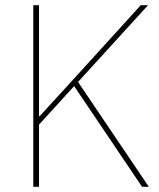

<svg xmlns="http://www.w3.org/2000/svg" viewBox="-20 -718 612 738"><path d="M265 -387 130 -239V0H108V-698H130V-271H132L262 -413L521 -698H549L280 -403L552 0H526Z"/></svg>

Font: IBM Plex Sans Hebrew Thin
Style: Regular
Weight: 100
Designer: Mike Abbink, Paul van der Laan, Pieter van Rosmalen, Yanek Iontef
Foundry: Bold Monday
Version: Version 1.2